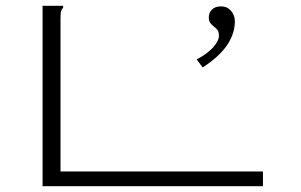

<svg xmlns="http://www.w3.org/2000/svg" viewBox="-20 -643 1040 663"><path d="M127 -623H198V-616Q192 -610 190.5 -603Q189 -596 189 -579V-51H888V0H127ZM680 -410 659 -438Q696 -457 716 -479.5Q736 -502 736 -520Q736 -536 727.5 -543.5Q719 -551 710 -559Q701 -567 701 -583Q701 -599 712 -610Q723 -621 743 -621Q764 -621 777.5 -606Q791 -591 791 -569Q791 -528 765 -488.5Q739 -449 680 -410Z"/></svg>

Font: Inconsolata UltraExpanded Light
Style: Regular
Weight: 300
Width: 9
Monospace: yes
Designer: Raph Levien, Cyreal, Brenton Simpson
Foundry: Raph Levien, Cyreal, Google
Version: Version 3.001; ttfautohint (v1.8.2.53-6de2)